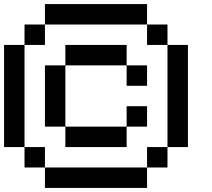

<svg xmlns="http://www.w3.org/2000/svg" viewBox="-20 -920 1040 940"><path d="M0 -200V-700H100V-200ZM900 -200H800V-700H900ZM200 -200V-100H100V-200ZM200 -100H700V0H200ZM200 -300V-600H300V-300ZM200 -700H100V-800H200ZM200 -800V-900H700V-800ZM600 -200H300V-300H600ZM600 -500V-600H700V-500ZM600 -300V-400H700V-300ZM600 -700V-600H300V-700ZM800 -200V-100H700V-200ZM800 -700H700V-800H800Z"/></svg>

Font: GalmuriMono9 Regular
Style: Regular
Weight: 400
Designer: Lee Minseo (quiple)
Version: Version 2.399;hotconv 1.1.1;makeotfexe 2.6.0 DEVELOPMENT